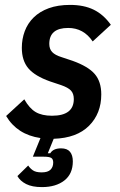

<svg xmlns="http://www.w3.org/2000/svg" viewBox="-20 -554 488 783"><path d="M151 209Q111 209 86.5 196.5Q62 184 51 164L95 121Q102 132 114 140.5Q126 149 150 149Q175 149 186 138Q197 127 197 109Q197 95 189 90Q181 85 158 85H114L145 9Q50 -5 5 -81L79 -149Q100 -112 125.5 -97Q151 -82 192 -82Q281 -82 281 -150Q281 -172 269.5 -184.5Q258 -197 229 -207L184 -222Q122 -244 95.5 -275.5Q69 -307 69 -359Q69 -395 81 -427Q93 -459 117.5 -483Q142 -507 179 -520.5Q216 -534 266 -534Q322 -534 362 -514.5Q402 -495 432 -453L358 -385Q321 -440 258 -440Q181 -440 181 -375Q181 -354 193 -341.5Q205 -329 231 -321L276 -306Q340 -283 366.5 -252Q393 -221 393 -169Q393 -91 343 -41Q293 9 199 12L175 71H185Q197 51 229 51Q254 51 265.5 65Q277 79 277 104Q277 155 242.5 182Q208 209 151 209Z"/></svg>

Font: IBM Plex Sans Condensed SemiBold
Style: Italic
Weight: 600
Width: 3
Italic angle: -11°
Designer: Mike Abbink, Paul van der Laan, Pieter van Rosmalen
Foundry: Bold Monday
Version: Version 1.3